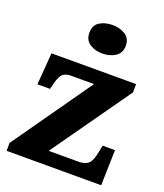

<svg xmlns="http://www.w3.org/2000/svg" viewBox="-142 -868 820 962"><g transform="rotate(20 268.0 -387.0)"><path d="M8 0V-42L305 -464H182Q155 -464 140 -451.5Q125 -439 114 -398L106 -366H39L52 -536H503V-492L206 -72H365Q401 -72 418 -88.5Q435 -105 444 -153L451 -189H517L512 0ZM292 -622Q251 -622 223 -641Q195 -660 195 -698Q195 -738 223 -756Q251 -774 292 -774Q331 -774 360 -756Q389 -738 389 -698Q389 -660 360 -641Q331 -622 292 -622Z"/></g></svg>

Font: Noto Serif Bengali ExtraBold
Style: Regular
Weight: 800
Designer: Juan Bruce, Universal Thirst, Indian Type Foundry and the Monotype Design Team.
Foundry: Monotype Imaging Inc.
Version: Version 2.003